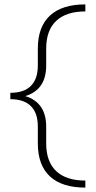

<svg xmlns="http://www.w3.org/2000/svg" viewBox="-20 -731 435 873"><path d="M95 -294Q190 -265 190 -155V-79Q190 4 235.5 47Q281 90 368 90V122Q262 122 207 71Q152 20 152 -79V-156Q152 -217 120.5 -248.5Q89 -280 27 -280V-309Q89 -309 120.5 -340.5Q152 -372 152 -433V-510Q152 -609 207 -660Q262 -711 368 -711V-679Q281 -679 235.5 -636Q190 -593 190 -510V-433Q190 -323 95 -294Z"/></svg>

Font: Ysabeau Infant Light
Style: Regular
Weight: 300
Designer: Christian Thalmann (Catharsis Fonts)
Version: Version 0.003